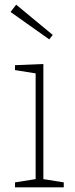

<svg xmlns="http://www.w3.org/2000/svg" viewBox="-20 -799 322 819"><path d="M165 -526V-35L252 -21V0H44V-21L132 -35V-486L44 -500V-521ZM25 -748 49 -779 205 -650 190 -631Z"/></svg>

Font: Bitter Pro ExtraLight
Style: Regular
Weight: 275
Designer: Sol Matas, and Bitter project Authors
Foundry: Sol Matas
Version: Version 1.010